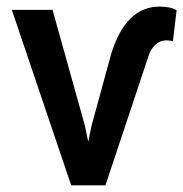

<svg xmlns="http://www.w3.org/2000/svg" viewBox="-20 -558 552 578"><path d="M138.2 -528.3H15.6L194.3 0H297.4L427.2 -389.6C435.5 -417 457 -436.5 479 -436.5C489.3 -436.5 496.6 -435.5 500.5 -433.6L511.7 -527.3C499 -534.7 481.9 -538.1 460 -538.1C392.6 -538.1 344.2 -490.7 314.9 -396.5L255.4 -178.7L245.6 -131.3L235.8 -178.7Z"/></svg>

Font: Roboto Medium
Style: Regular
Weight: 500
Designer: Google
Version: Version 2.137; 2017